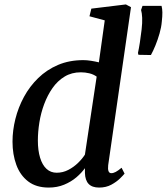

<svg xmlns="http://www.w3.org/2000/svg" viewBox="-20 -837 753 867"><path d="M468.5 -91Q466.5 -73.5 470 -64.2Q473.5 -55 482.5 -55Q492 -55 502.8 -60.8Q513.5 -66.5 529 -79.5L542.5 -53Q537 -46 521.8 -31Q506.5 -16 482.8 -3Q459 10 427.5 10Q396 10 380.2 -6.5Q364.5 -23 363.5 -56V-77.5Q348.5 -56.5 324.8 -36.2Q301 -16 269.5 -3Q238 10 200 10Q143.5 10 107.2 -17.8Q71 -45.5 53.8 -92.5Q36.5 -139.5 36.5 -197.5Q36.5 -248 49.5 -300Q62.5 -352 88.2 -399.5Q114 -447 152.5 -484.5Q191 -522 242 -543.8Q293 -565.5 356.5 -565.5Q372.5 -565.5 391.2 -562.5Q410 -559.5 426.5 -555.5L453 -745L384 -763.5L392.5 -798L548.5 -817L571.5 -804.5ZM416.5 -491Q402 -501.5 383.2 -506Q364.5 -510.5 345 -510.5Q303.5 -510.5 271.8 -491.2Q240 -472 217.2 -439.5Q194.5 -407 179.5 -366.8Q164.5 -326.5 157.8 -284Q151 -241.5 151 -202.5Q151 -158 161 -125Q171 -92 190 -74.5Q209 -57 236 -57Q264 -57 288.5 -69.8Q313 -82.5 332.5 -101.5Q352 -120.5 363.5 -139ZM661.5 -588.5 605 -589.5 603 -598Q607.5 -618.5 611.5 -644.5Q615.5 -670.5 619.5 -704Q623 -734.5 622 -756.5Q621 -778.5 617 -792L623.5 -810.5H709.5Q713 -797.5 713.2 -781Q713.5 -764.5 710.5 -738Q708.5 -714 700.5 -686Q692.5 -658 682 -632.2Q671.5 -606.5 661.5 -588.5Z"/></svg>

Font: Merriweather 24pt Medium
Style: Italic
Weight: 500
Italic angle: -7.8°
Version: Version 2.101